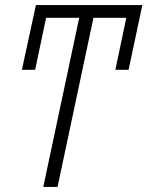

<svg xmlns="http://www.w3.org/2000/svg" viewBox="-20 -734 579 754"><path d="M206 0 347 -664H476L433 -460H485L539 -714H121L66 -460H118L161 -664H291L150 0Z"/></svg>

Font: Noto Sans UI SemiCondensed Light
Style: Italic
Weight: 300
Width: 4
Designer: Monotype Design Team
Foundry: Monotype Imaging Inc.
Version: 1.001